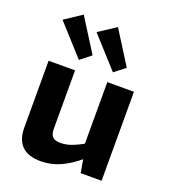

<svg xmlns="http://www.w3.org/2000/svg" viewBox="-144 -886 881 1002"><g transform="rotate(20 296.5 -385.0)"><path d="M205 -494V-169Q205 -138 218.5 -125Q232 -112 262 -112Q293 -112 323.5 -123.5Q354 -135 400 -160L411 -79Q357 -33 305.5 -10Q254 13 198 13Q58 13 58 -124V-494ZM532 -494V0H416L399 -97L384 -111V-494ZM338 -783 454 -599 394 -552 242 -720ZM148 -783 264 -599 205 -552 53 -720Z"/></g></svg>

Font: Exo 2
Style: Bold
Weight: 700
Designer: Natanael Gama
Foundry: Natanael Gama
Version: Version 2.010